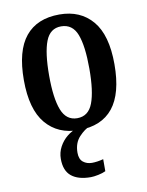

<svg xmlns="http://www.w3.org/2000/svg" viewBox="-88 -610 697 912"><g transform="rotate(-10 261.0 -153.5)"><path d="M259 10Q158 10 100 -59Q42 -128 42 -269Q42 -410 98 -478.5Q154 -547 262 -547Q363 -547 421 -478.5Q479 -410 479 -269Q479 -128 423.5 -59Q368 10 259 10ZM261 -47Q315 -47 336.5 -103.5Q358 -160 358 -269Q358 -379 336.5 -434.5Q315 -490 260 -490Q207 -490 185.5 -434.5Q164 -379 164 -269Q164 -160 186 -103.5Q208 -47 261 -47ZM276 240Q215 240 182.5 213.5Q150 187 150 130Q150 99 164.5 72Q179 45 202.5 26Q226 7 252 0H314Q287 10 260 39Q233 68 233 115Q233 146 250.5 160Q268 174 293 174Q305 174 319 172Q333 170 348 166V224Q334 231 312 235.5Q290 240 276 240Z"/></g></svg>

Font: Noto Serif Condensed SemiBold
Style: Regular
Weight: 600
Width: 3
Designer: Monotype Design Team
Foundry: Monotype Imaging Inc.
Version: Version 2.013